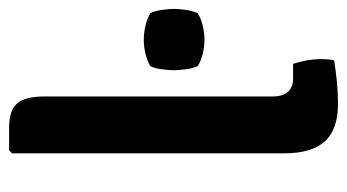

<svg xmlns="http://www.w3.org/2000/svg" viewBox="-194 -582 780 432"><g transform="rotate(-90 196.0 -366.0)"><path d="M268.5 -96.5Q273 -82.5 276 -66Q279 -49.5 279 -33Q279 -26 278.5 -18.2Q278 -10.5 276 -4Q256 -1 230 1.8Q204 4.5 179 4.5Q120.5 4.5 93.8 -25.2Q67 -55 67 -117V-729L74 -735.5H124.5Q164 -735.5 179.5 -717.2Q195 -699 195 -655V-142.5Q195 -96.5 236.5 -96.5ZM254 -364.5Q254 -375 256 -391Q258 -407 263 -417.5Q274 -424.5 290.2 -428.5Q306.5 -432.5 323 -432.5Q338.5 -432.5 355 -428.5Q371.5 -424.5 382.5 -417.5Q387.5 -407 389.8 -391Q392 -375 392 -364.5Q392 -355 389.8 -338.8Q387.5 -322.5 382.5 -311.5Q371.5 -304 355 -300Q338.5 -296 323 -296Q306.5 -296 290.2 -300Q274 -304 263 -311.5Q258 -322.5 256 -338.8Q254 -355 254 -364.5Z"/></g></svg>

Font: Signika SemiBold
Style: Regular
Weight: 600
Designer: Anna Giedry
Foundry: Anna Giedry
Version: Version 2.001